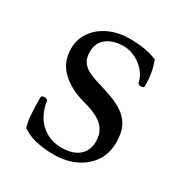

<svg xmlns="http://www.w3.org/2000/svg" viewBox="-113 -509 572 606"><g transform="rotate(30 172.5 -206.5)"><path d="M47.9 -17.1Q42.5 -34.2 40.3 -57.4Q38.1 -80.6 38.1 -123Q38.1 -127 41 -128.7Q43.9 -130.4 49.8 -130.4Q55.2 -130.4 58.3 -128.4Q61.5 -126.5 62 -123Q64.9 -97.7 78.1 -73.7Q91.3 -49.8 116.2 -34.4Q141.1 -19 176.3 -19Q201.2 -19 220 -27.1Q238.8 -35.2 249.3 -51Q259.8 -66.9 259.8 -89.4Q259.8 -114.7 249 -131.6Q238.3 -148.4 217.5 -159.7Q196.8 -170.9 164.1 -179.7Q110.4 -193.8 77.6 -225.3Q44.9 -256.8 44.9 -306.2Q44.9 -340.3 64.2 -367.4Q83.5 -394.5 116.7 -409.7Q149.9 -424.8 189.9 -424.8Q221.7 -424.8 246.8 -420.4Q272 -416 291 -407.2Q298.8 -386.2 302.5 -365Q306.2 -343.8 306.2 -318.8Q306.2 -312 295.4 -312Q290 -312 287.1 -313.7Q284.2 -315.4 283.2 -318.8Q279.8 -337.9 265.1 -355.7Q250.5 -373.5 229 -384.3Q207.5 -395 184.6 -395Q161.1 -395 142.1 -387.2Q123 -379.4 112.1 -364.3Q101.1 -349.1 101.1 -327.1Q101.1 -303.2 111.1 -289.3Q121.1 -275.4 140.6 -266.6Q160.2 -257.8 198.7 -246.6Q239.7 -234.4 265.4 -219Q291 -203.6 304 -179.9Q316.9 -156.2 316.9 -120.1Q316.9 -78.1 295.7 -48.1Q274.4 -18.1 239.7 -2.9Q205.1 12.2 165 12.2Q127 12.2 97.7 4.9Q68.4 -2.4 47.9 -17.1Z"/></g></svg>

Font: Junicode Two Beta VF
Style: Regular
Weight: 400
Designer: Peter S. Baker
Foundry: Briery Creek Software
Version: Version 1.031 beta; ttfautohint (v1.8.1.43-b0c9)